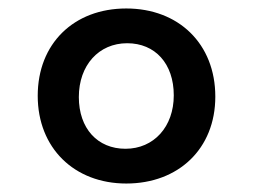

<svg xmlns="http://www.w3.org/2000/svg" viewBox="-20 -547 597 453"><path d="M278 -114C401 -114 488 -196 488 -319C488 -444 401 -527 278 -527C154 -527 69 -444 69 -321C69 -198 155 -114 278 -114ZM276 -196C210 -196 166 -244 166 -318C166 -393 213 -445 280 -445C346 -445 390 -397 390 -322C390 -248 343 -196 276 -196Z"/></svg>

Font: Noto Sans Devanagari UI Medium
Style: Regular
Weight: 500
Designer: Jelle Bosma - Monotype Design Team
Foundry: Monotype Imaging Inc.
Version: Version 2.004